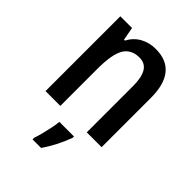

<svg xmlns="http://www.w3.org/2000/svg" viewBox="-223 -655 980 980"><g transform="rotate(45 267.5 -164.5)"><path d="M66.9 0V-540H151.4L164.6 -468.8H171.4Q191.4 -508.3 228.8 -529.3Q266.1 -550.3 313 -550.3Q392.1 -550.3 431.9 -501.5Q471.7 -452.6 471.7 -356.4V0H364.7V-333Q364.7 -396.5 345.5 -428.5Q326.2 -460.4 284.7 -460.4Q228 -460.4 201.2 -418.5Q173.8 -374.5 173.8 -270.5V0ZM194.3 221.2V209.5Q201.2 189.9 208 163.3Q214.8 136.7 220.5 109.4Q226.1 82 228 61H333.5V70.3Q318.8 111.3 298.3 150.6Q277.8 189.9 256.3 221.2Z"/></g></svg>

Font: Open Sans
Style: Regular
Weight: 600
Width: 3
Foundry: Ascender Corporation
Version: Version 1.000